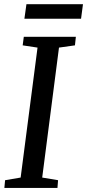

<svg xmlns="http://www.w3.org/2000/svg" viewBox="-20 -924 428 944"><path d="M1.5 0 5 -38 81.5 -51 164.5 -690 91.5 -701 97 -743H353L348.5 -701L270 -690L187.5 -51L265.5 -38L262.5 0ZM110 -903.5H388L378.5 -832H100Z"/></svg>

Font: Merriweather 28pt
Style: Italic
Weight: 400
Italic angle: -7.8°
Version: Version 2.101